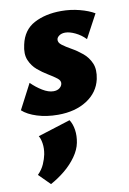

<svg xmlns="http://www.w3.org/2000/svg" viewBox="-90 -496 579 865"><g transform="rotate(-10 199.5 -63.0)"><path d="M158 15Q106 15 63 1.5Q20 -12 -4 -34L56 -149Q79 -126 106 -109.5Q133 -93 156 -93Q173 -93 183.5 -101Q194 -109 196 -120Q199 -134 183.5 -146Q168 -158 144.5 -172Q121 -186 98.5 -205Q76 -224 64 -252.5Q52 -281 62 -323Q76 -388 128 -415.5Q180 -443 252 -443Q295 -443 335.5 -432.5Q376 -422 403 -406L345 -298Q325 -319 299 -331.5Q273 -344 253 -344Q237 -344 226.5 -337Q216 -330 214 -321Q211 -306 227.5 -293.5Q244 -281 269 -267Q294 -253 317.5 -233.5Q341 -214 353.5 -185Q366 -156 357 -113Q344 -54 290.5 -19.5Q237 15 158 15ZM72 317 21 266Q41 246 51 223Q61 200 65 180Q70 153 66.5 130Q63 107 55 95L204 48Q217 68 221 95.5Q225 123 219 154Q213 185 191 216Q169 247 138 272.5Q107 298 72 317Z"/></g></svg>

Font: Ysabeau Black
Style: Italic
Weight: 900
Italic angle: -12°
Version: Version 2.000;gftools[0.9.27.dev2+g8671c4b]